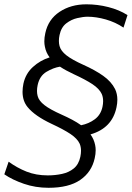

<svg xmlns="http://www.w3.org/2000/svg" viewBox="-37 -746 611 890"><path d="M188 124.5Q127.5 124.5 73.8 106Q20 87.5 -17 62L3 3.5Q42 32 86 49.5Q130 67 184.5 67Q218.5 67 250.2 60.2Q282 53.5 305 34.8Q328 16 335.5 -19.5Q338.5 -34.5 338.5 -47Q338.5 -65 332.5 -79.5Q321.5 -103.5 289.8 -124.8Q258 -146 202 -172Q124.5 -208.5 91 -249.5Q67.5 -278 67.5 -320.5Q67.5 -338 71.5 -358Q81.5 -404.5 115.5 -435.5Q149.5 -466.5 193 -480Q176 -502.5 171 -530Q168.5 -541.5 168.5 -554.5Q168.5 -572 173 -592.5Q186.5 -656 239 -691Q291.5 -726 363.5 -726Q415 -726 465.2 -713.2Q515.5 -700.5 554 -676L535.5 -618Q498.5 -643 453.5 -655.8Q408.5 -668.5 369 -668.5Q349 -668.5 321.5 -662.2Q294 -656 270.2 -637.8Q246.5 -619.5 239 -583.5Q236 -569.5 236 -556.5Q236 -544 239 -532.5Q245 -510 271 -489.5Q297 -469 350.5 -445Q403 -421.5 441 -394.8Q479 -368 496.5 -333Q507 -311 507 -284Q507 -267 503 -248.5Q483 -152 382.5 -123Q398.5 -101 404 -74Q406.5 -62.5 406.5 -49.5Q406.5 -32 402 -12.5Q388 51.5 335 88Q282 124.5 188 124.5ZM249 -214.5Q275 -203 297.5 -191Q320 -179 339 -165.5Q374.5 -172.5 402.2 -193Q430 -213.5 438 -250.5Q441 -264.5 441 -277Q441 -296 434.5 -310.5Q423.5 -334.5 391.5 -355.8Q359.5 -377 304 -402.5Q286 -411 270.2 -419.5Q254.5 -428 241 -437Q210 -432 178.2 -413Q146.5 -394 137.5 -351.5Q134.5 -337.5 134.5 -324.5Q134.5 -312 137.5 -301Q143 -279 169 -258.8Q195 -238.5 249 -214.5Z"/></svg>

Font: Heraclito Light
Style: Italic
Weight: 300
Italic angle: -12°
Designer: Kostas Bartsokas (font) & Cristiano Sobral (main changes)
Foundry: Kostas Bartsokas (font) & Cristiano Sobral (main changes)
Version: Version 1.00;July 8, 2020;FontCreator 13.0.0.2655 64-bit